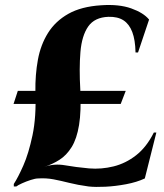

<svg xmlns="http://www.w3.org/2000/svg" viewBox="-20 -735 652 765"><path d="M603 -207 557 -24Q525 -9 482.5 -1Q440 7 400 9Q360 11 333 8Q289 2 255.5 -6.5Q222 -15 193 -20.5Q164 -26 132 -24Q121 -24 102.5 -18Q84 -12 67.5 -4.5Q51 3 45 8H35V-2Q52 -28 73 -75.5Q94 -123 109.5 -196Q125 -269 121 -370Q120 -437 131 -497Q142 -557 171.5 -604Q201 -651 252.5 -680Q304 -709 383 -714Q454 -719 503 -701.5Q552 -684 574 -657L530 -526H520Q519 -576 507 -607.5Q495 -639 472 -654Q449 -669 412 -668Q357 -666 331.5 -629.5Q306 -593 300.5 -528Q295 -463 300 -377Q304 -292 295 -237Q286 -182 265.5 -149Q245 -116 216.5 -98Q188 -80 156 -70Q196 -84 238.5 -76.5Q281 -69 335 -64Q384 -60 432.5 -72Q481 -84 522.5 -116.5Q564 -149 593 -207ZM51 -373H481L461 -321H34Z"/></svg>

Font: Cinzel ExtraBold
Style: Regular
Weight: 800
Designer: Natanael Gama
Version: Version 2.000